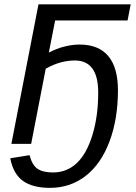

<svg xmlns="http://www.w3.org/2000/svg" viewBox="-20 -679 640 906"><path d="M210.4 -430.7Q244.6 -449.2 282.7 -459Q320.8 -468.8 355.5 -468.8Q445.3 -468.8 491 -414.3Q536.6 -359.9 536.6 -253.4Q536.6 -118.7 497.1 -12.5Q457.5 93.8 384.8 150.6Q312 207.5 215.8 207.5Q134.8 207.5 88.9 175Q43 142.6 28.3 67.9L119.6 53.2Q131.3 99.6 156.7 117.2Q182.1 134.8 230.5 134.8Q294.9 134.8 341.8 91.1Q388.7 47.4 416 -41.5Q443.4 -130.4 443.4 -242.2Q443.4 -393.6 333 -393.6Q302.2 -393.6 269.3 -385.3Q236.3 -377 195.8 -355L127 0H33.7L161.6 -658.7H596.7L582 -582.5H240.2Z"/></svg>

Font: Liberation Mono
Style: Italic
Weight: 400
Italic angle: -12°
Monospace: yes
Designer: Steve Matteson
Foundry: Ascender Corporation
Version: Version 2.1.5